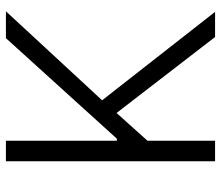

<svg xmlns="http://www.w3.org/2000/svg" viewBox="-69 -678 747 649"><g transform="rotate(-90 304.5 -353.5)"><path d="M84 -707H153.3V-332H160.2L500 -707H590.8L290 -381.8L588.9 0H503.9L247.1 -333L153.3 -228.5V0H84Z"/></g></svg>

Font: Pretendard GOV Light
Style: Regular
Weight: 300
Designer: Base glyphs from Inter by Rasmus Andersson; Hangeul glyphs from Noto Sans CJK(Source Han Sans) by Jang Soo-young and Kan
Foundry: Kil Hyung-jin
Version: Version 1.309